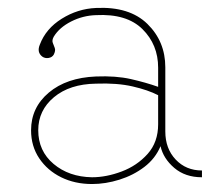

<svg xmlns="http://www.w3.org/2000/svg" viewBox="-20 -445 547 482"><path d="M211 17Q168 17 133.5 0Q99 -17 78.5 -47.5Q58 -78 58 -118Q58 -175 102.5 -212.5Q147 -250 221 -253Q271 -255 308.5 -246.5Q346 -238 377 -227V-275Q377 -333 337.5 -372Q298 -411 221 -407Q188 -406 158.5 -391Q129 -376 115 -353Q110 -344 112.5 -337.5Q115 -331 117.5 -324.5Q120 -318 115 -308Q111 -301 102 -299.5Q93 -298 86 -303Q72 -314 80 -333Q95 -373 135 -398Q175 -423 221 -425Q305 -429 350 -385Q395 -341 395 -276V-115Q395 -72 421 -44.5Q447 -17 487 -17V0Q445 0 417.5 -23.5Q390 -47 383 -78Q370 -47 342.5 -26Q315 -5 280 6Q245 17 211 17ZM211 0Q247 0 285.5 -14.5Q324 -29 350.5 -58.5Q377 -88 377 -133V-206Q352 -219 313 -228Q274 -237 221 -235Q155 -234 115.5 -201Q76 -168 76 -118Q76 -66 114.5 -33.5Q153 -1 211 0Z"/></svg>

Font: Grandiflora One
Style: Regular
Weight: 400
Designer: Haesung Cho
Foundry: JAMO
Version: Version 1.000; ttfautohint (v1.8.4.7-5d5b);gftools[0.9.28]